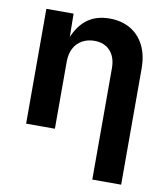

<svg xmlns="http://www.w3.org/2000/svg" viewBox="-84 -624 786 899"><g transform="rotate(10 309.0 -174.5)"><path d="M201.7 -317.9V0H64.9V-545.9H194.3L196.3 -410.2H187Q209 -480 253.2 -516.4Q297.4 -552.7 365.2 -552.7Q421.9 -552.7 463.9 -528.3Q505.9 -503.9 529.3 -458Q552.7 -412.1 552.7 -347.2V204.1H415.5V-324.7Q415.5 -377.4 388.2 -407.5Q360.8 -437.5 313 -437.5Q280.8 -437.5 255.4 -423.3Q230 -409.2 215.8 -382.6Q201.7 -356 201.7 -317.9Z"/></g></svg>

Font: Inter Cardless
Style: Bold
Weight: 700
Designer: Rasmus Andersson
Foundry: rsms
Version: Version 4.001;git-9221beed3